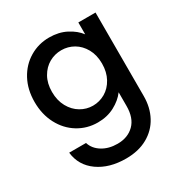

<svg xmlns="http://www.w3.org/2000/svg" viewBox="-190 -701 1058 1114"><g transform="rotate(-30 339.0 -144.0)"><path d="M37.1 -277.8Q37.1 -360.8 71.5 -424.8Q106 -488.8 165.5 -524.4Q225.1 -560.1 296.9 -560.1Q360.8 -560.1 410.4 -534.4Q460 -508.8 487.8 -471.2V-550.8H603V8.8Q603 85 571 144.5Q539.1 204.1 478.5 238Q418 272 334 272Q222.2 272 148.2 219.5Q74.2 167 64 77.1H176.8Q189.9 120.1 232.4 146.5Q274.9 172.9 334 172.9Q402.8 172.9 445.3 130.9Q487.8 88.9 487.8 8.8V-83Q459 -43.9 409.4 -17.6Q359.9 8.8 296.9 8.8Q225.1 8.8 165.5 -27.6Q106 -64 71.5 -129.4Q37.1 -194.8 37.1 -277.8ZM153.8 -277.8Q153.8 -220.7 177.5 -177.7Q201.2 -134.8 239.5 -112.3Q277.8 -89.8 320.8 -89.8Q364.7 -89.8 402.8 -111.8Q440.9 -133.8 464.4 -176.5Q487.8 -219.2 487.8 -275.9Q487.8 -333 464.4 -375Q440.9 -417 403.1 -439Q365.2 -460.9 320.8 -460.9Q276.9 -460.9 239 -439.5Q201.2 -418 177.5 -376.5Q153.8 -335 153.8 -277.8Z"/></g></svg>

Font: Poppins Medium
Style: Regular
Weight: 500
Designer: Ninad Kale (Devanagari), Jonny Pinhorn (Latin)
Foundry: Indian Type Foundry
Version: 4.004